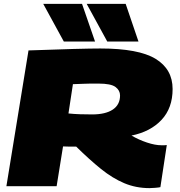

<svg xmlns="http://www.w3.org/2000/svg" viewBox="-20 -960 927 990"><path d="M13 0 127 -700Q263 -705 357.5 -707.5Q452 -710 497 -710Q695 -710 782.5 -656.5Q870 -603 870 -501Q870 -403 813 -342Q756 -281 658 -261Q696 -239 738 -225Q780 -211 813 -211Q819 -211 827 -211Q835 -211 840 -212L807 5Q799 7 779.5 8.5Q760 10 751 10Q681 10 620.5 -15.5Q560 -41 500.5 -89Q441 -137 373 -204Q356 -204 339 -204Q322 -204 305 -205L272 0ZM455 -370Q524 -370 561.5 -395Q599 -420 599 -468Q599 -494 575.5 -511.5Q552 -529 488 -529Q463 -529 447 -529Q431 -529 411.5 -528Q392 -527 356 -526L333 -375Q362 -372 392 -371Q422 -370 455 -370ZM309 -746 203 -940H403L470 -746ZM533 -746 427 -940H628L694 -746Z"/></svg>

Font: Georama Expanded Black
Style: Italic
Weight: 900
Width: 7
Italic angle: -9°
Designer: Jean-Baptiste Levee
Foundry: Production Type
Version: Version 1.000